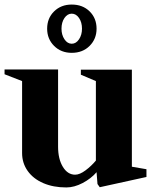

<svg xmlns="http://www.w3.org/2000/svg" viewBox="-37 -806 672 843"><path d="M254 17Q197 17 153 -2Q109 -21 84.5 -55.5Q60 -90 60 -134V-450L-17 -480V-501H218V-162Q218 -108 239 -73.5Q260 -39 293 -39Q313 -39 338.5 -58Q364 -77 384 -101V-450L318 -478V-500H542V-74L606 -63V-29L401 16L391 2L387 -50Q363 -22 326 -2.5Q289 17 254 17ZM278 -574Q231 -574 200.5 -604.5Q170 -635 170 -680Q170 -726 200.5 -756Q231 -786 278 -786Q326 -786 356.5 -756Q387 -726 387 -680Q387 -635 356.5 -604.5Q326 -574 278 -574ZM278 -614Q297 -614 310 -633.5Q323 -653 323 -680Q323 -708 310 -727Q297 -746 278 -746Q259 -746 246 -727Q233 -708 233 -680Q233 -653 246 -633.5Q259 -614 278 -614Z"/></svg>

Font: Wittgenstein Extrabold
Style: Regular
Weight: 800
Designer: Jörg Drees
Foundry: Jörg Drees
Version: Version 1.303; ttfautohint (v1.8.4.7-5d5b)